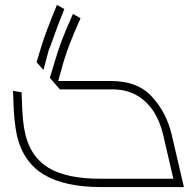

<svg xmlns="http://www.w3.org/2000/svg" viewBox="-20 -762 791 782"><path d="M157 -477 129 -509 149 -575Q167 -634 212 -742L242 -725Q213 -654 187 -579Q184 -572 182 -566Q180 -560 178 -556ZM729 0H393Q243 0 158.5 -51Q74 -102 49 -210Q36 -270 34 -366L33 -392L68 -386L69 -360Q71 -265 83 -216Q105 -122 178.5 -78Q252 -34 388 -34H686L645 -211Q624 -301 570.5 -349.5Q517 -398 439 -398H224L183 -445L206 -521Q218 -561 232.5 -599.5Q247 -638 277 -705L308 -688Q278 -620 263.5 -582Q249 -544 238 -507L217 -432H434Q541 -432 599.5 -367.5Q658 -303 679 -215Z"/></svg>

Font: Cairo ExtraLight
Style: Italic
Weight: 275
Italic angle: -13°
Designer: Mohamed Gaber, Accademia di Belle Arti di Urbino and others
Foundry: Kief Type Foundry, Accademia di Belle Arti di Urbino and others
Version: Version 3.011